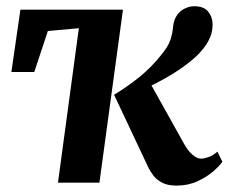

<svg xmlns="http://www.w3.org/2000/svg" viewBox="-20 -586 734 616"><path d="M299 0H166L233 -495.5L133.5 -486.5L90 -355H16.5L45.5 -555H374.5ZM547 9.5Q517.5 9.5 499.5 -0.2Q481.5 -10 471.8 -23.2Q462 -36.5 456.5 -47.5L346 -282Q390.5 -309 428 -339.5Q465.5 -370 495 -407Q519.5 -436 526.5 -457.5Q533.5 -479 535 -498Q537.5 -523 548.2 -537.8Q559 -552.5 574 -559.2Q589 -566 603 -566Q633.5 -566 647.5 -549.2Q661.5 -532.5 662 -509.5Q662.5 -486.5 654.8 -468Q647 -449.5 636 -435Q619 -412 593.2 -391Q567.5 -370 538.8 -352Q510 -334 483 -320.2Q456 -306.5 435 -297L449.5 -341.5L572 -122Q580 -108 589 -98Q598 -88 607.2 -82.5Q616.5 -77 625 -77Q634.5 -77 649 -82Q663.5 -87 677.5 -99.5L693.5 -67Q685 -54.5 664.5 -36.5Q644 -18.5 613.8 -4.5Q583.5 9.5 547 9.5Z"/></svg>

Font: Merriweather 20pt
Style: Bold Italic
Weight: 700
Italic angle: -7.8°
Version: Version 2.101